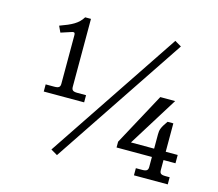

<svg xmlns="http://www.w3.org/2000/svg" viewBox="-101 -831 1090 960"><g transform="rotate(15 444.5 -350.5)"><path d="M257 -349V-700H227C205 -664 173 -648 112 -626L127 -594L170 -608C194 -617 198 -615 198 -598V-349C198 -331 191 -325 167 -325H123V-288H332V-325H288C264 -325 257 -331 257 -349ZM235 -18 269 2 727 -683 693 -703ZM547 -112H730V-61C730 -43 723 -37 699 -37H667V0H842V-37H821C796 -37 790 -43 790 -61V-112H852V-155H790V-302H760C734 -265 730 -253 730 -229V-155H610L770 -412H693L547 -142Z"/></g></svg>

Font: LT Superior Serif ExtraBold
Style: Regular
Weight: 800
Designer: Daniel Lyons
Foundry: LyonsType
Version: Version 2.120;FEAKit 1.0